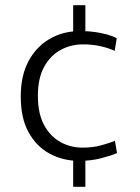

<svg xmlns="http://www.w3.org/2000/svg" viewBox="-20 -709 538 740"><path d="M262 -119 281 -89Q221 -90 171 -117Q121 -144 90.5 -198.5Q60 -253 60 -337Q60 -418 90 -473.5Q120 -529 170.5 -558.5Q221 -588 282 -589L262 -558V-689H309V-559L298 -589Q322 -589 346.5 -585.5Q371 -582 392.5 -576Q414 -570 430 -562L422 -513Q401 -523 369.5 -530.5Q338 -538 300 -538Q254 -538 214.5 -517Q175 -496 150.5 -452Q126 -408 126 -340Q126 -271 150 -227Q174 -183 213 -161.5Q252 -140 298 -140Q338 -140 370.5 -149Q403 -158 423 -166L431 -119Q408 -109 369.5 -99Q331 -89 285 -89L309 -119V11H262Z"/></svg>

Font: Murecho Thin Light
Style: Regular
Weight: 300
Version: Version 1.010